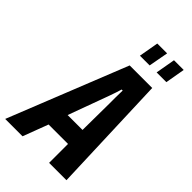

<svg xmlns="http://www.w3.org/2000/svg" viewBox="-304 -963 1048 1048"><g transform="rotate(45 220.0 -439.0)"><path d="M-42 0 232 -687H406L431 0H297V-146H147L92 0ZM184 -256H299L301 -465Q301 -473 301 -484.5Q301 -496 301 -510Q301 -524 301.5 -537.5Q302 -551 302 -563H294Q290 -548 283.5 -529.5Q277 -511 271 -493.5Q265 -476 261 -466ZM234 -764 254 -878H330L309 -764ZM363 -764 383 -878H458L438 -764Z"/></g></svg>

Font: Archivo ExtraCondensed
Style: Bold Italic
Weight: 700
Width: 2
Italic angle: -10°
Designer: Hector Gatti
Foundry: Omnibus-Type
Version: Version 2.001